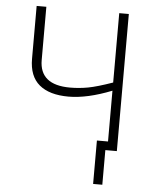

<svg xmlns="http://www.w3.org/2000/svg" viewBox="-57 -710 735 925"><g transform="rotate(5 311.0 -247.5)"><path d="M528.3 0H472.7V167.5H428.2V-42.5H481.9V-288.1Q363.8 -241.2 272.9 -241.2Q180.7 -241.2 131.6 -282.2Q82.5 -323.2 82.5 -407.7V-663.1H129.4V-405.8Q129.4 -285.2 276.9 -285.2Q320.3 -285.2 363.8 -293.2Q407.2 -301.3 481.9 -327.6V-663.1H528.3Z"/></g></svg>

Font: Bpm'online Open Sans Light
Style: Regular
Weight: 300
Foundry: Ascender Corporation
Version: Version 1.10